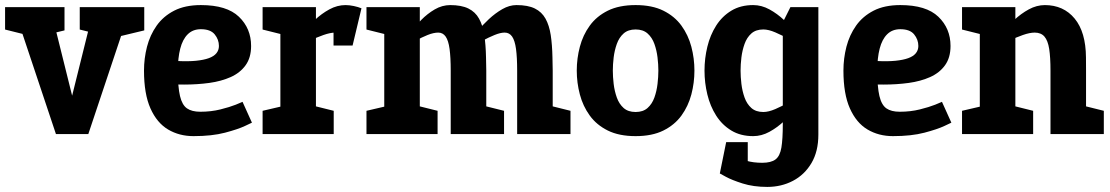

<svg xmlns="http://www.w3.org/2000/svg" viewBox="-45 -528 4371 756"><path d="M152.3 -500 239 -151.3 325.7 -500H469.7L302.7 0H175.3L8.3 -500ZM409.7 -381 443 -500H523V-408.3ZM55 -391.7 -25 -411.7V-500H55ZM349 -391.7 269 -411.7V-500H349ZM95.7 -381 129 -500H209V-408.3Z M910 -127 947 -45Q947 -45 919.5 -32Q892 -19 840.8 -5.5Q789.7 8 717 8L743.7 -88Q786.3 -88 823 -97.2Q859.7 -106.3 883.3 -115.8Q907 -125.3 910 -127ZM522 -250H655.3Q655.3 -185.3 663.7 -150Q672 -114.7 691.2 -101.3Q710.3 -88 743.7 -88L717 8Q661 8 617 -18Q573 -44 547.5 -101Q522 -158 522 -250ZM746 -508Q848 -508 895.8 -462Q943.7 -416 943.7 -347Q943.7 -301 922 -271Q900.3 -241 863.3 -224.5Q826.3 -208 779.2 -201.5Q732 -195 680 -195L602 -196L655.3 -287.7Q696.3 -285.7 726.7 -288.7Q757 -291.7 777.2 -299Q797.3 -306.3 807.2 -318.5Q817 -330.7 817 -347Q817 -372.3 800.3 -392.7Q783.7 -413 746 -413Q714.3 -413 694.2 -393Q674 -373 664.7 -336.5Q655.3 -300 655.3 -250H522Q522 -298 533.8 -344Q545.7 -390 571.8 -427Q598 -464 640.8 -486Q683.7 -508 746 -508Z M1274.7 -399.7 1314.7 -508ZM1059 -500H1199V0H1059ZM1341.3 -381.3Q1324.3 -390.7 1308.3 -395.2Q1292.3 -399.7 1274.7 -399.7L1314.7 -508Q1330.7 -508 1348 -504.3Q1365.3 -500.7 1378.3 -495.3ZM1116.3 -336.7 1105.7 -340Q1105.7 -340 1116.7 -357Q1127.7 -374 1147.7 -399Q1167.7 -424 1194.2 -449Q1220.7 -474 1251.7 -491Q1282.7 -508 1315.7 -508L1275.7 -399.7Q1255.7 -399.7 1228.7 -390.2Q1201.7 -380.7 1175.8 -368.2Q1150 -355.7 1133.2 -346.2Q1116.3 -336.7 1116.3 -336.7ZM1069 -391.7 989 -411.7V-500H1069ZM989 0V-91.7L1089 -115L1069 0ZM1189 0 1162.3 -118.3 1269 -91.7V0ZM1268.3 -348.7V-488.7L1378.3 -495.3L1343.3 -348.7Z M1541.7 -336.7 1532.7 -340Q1532.7 -340 1542.5 -357Q1552.3 -374 1570.5 -399Q1588.7 -424 1613.2 -449Q1637.7 -474 1666.8 -491Q1696 -508 1728 -508L1681.3 -399.7Q1662.3 -399.7 1638.7 -390.2Q1615 -380.7 1592.7 -368.2Q1570.3 -355.7 1556 -346.2Q1541.7 -336.7 1541.7 -336.7ZM1729.7 -250Q1729.7 -302.3 1725.2 -335.3Q1720.7 -368.3 1709.8 -384Q1699 -399.7 1680.3 -399.7L1727 -508Q1772 -508 1799.3 -494.5Q1826.7 -481 1841.3 -454.5Q1856 -428 1861.8 -390Q1867.7 -352 1868.7 -302L1869.7 -250ZM1802.3 -336.7 1793.3 -350Q1793.3 -350 1804.5 -366Q1815.7 -382 1835.2 -405.5Q1854.7 -429 1879.8 -452.5Q1905 -476 1932.8 -492Q1960.7 -508 1988.7 -508L1942 -399.7Q1925.7 -399.7 1902.3 -390.2Q1879 -380.7 1856 -368.2Q1833 -355.7 1817.7 -346.2Q1802.3 -336.7 1802.3 -336.7ZM1468 0V-500H1608V0ZM1729.7 0V-250H1869.7V0ZM1991.3 0V-250H2131.3V0ZM1991.3 -250Q1991.3 -302.3 1986.8 -335.3Q1982.3 -368.3 1971.5 -384Q1960.7 -399.7 1942 -399.7L1988.7 -508Q2033.7 -508 2061 -494.5Q2088.3 -481 2103 -454.5Q2117.7 -428 2123.5 -390Q2129.3 -352 2130.3 -302L2131.3 -250ZM1398 0V-91.7L1498 -115L1478 0ZM1598 0 1571.3 -118.3 1678 -91.7V0ZM2121.3 0 2094.7 -118.3 2201.3 -91.7V0ZM1478 -391.7 1398 -411.7V-500H1478ZM1859.7 0 1833 -118.3 1939.7 -91.7V0Z M2226 -250Q2226 -298 2238.2 -344Q2250.3 -390 2277.2 -427Q2304 -464 2348.3 -486Q2392.7 -508 2457.7 -508Q2522.7 -508 2567 -486Q2611.3 -464 2638.2 -427Q2665 -390 2677.2 -344Q2689.3 -298 2689.3 -250Q2689.3 -202 2677.2 -156Q2665 -110 2638.2 -73Q2611.3 -36 2567 -14Q2522.7 8 2457.7 8Q2392.7 8 2348.3 -14Q2304 -36 2277.2 -73Q2250.3 -110 2238.2 -156Q2226 -202 2226 -250ZM2368 -250Q2368 -225.7 2371.3 -197.5Q2374.7 -169.3 2383.7 -144Q2392.7 -118.7 2410.5 -102.8Q2428.3 -87 2457.7 -87Q2487 -87 2504.8 -102.8Q2522.7 -118.7 2531.7 -144Q2540.7 -169.3 2544 -197.5Q2547.3 -225.7 2547.3 -250Q2547.3 -274.3 2544 -302Q2540.7 -329.7 2531.7 -355Q2522.7 -380.3 2504.8 -396.2Q2487 -412 2457.7 -412Q2428.3 -412 2410.5 -396.2Q2392.7 -380.3 2383.7 -355Q2374.7 -329.7 2371.3 -302Q2368 -274.3 2368 -250Z M3037.3 -440 3177.3 -430V-70L3037.3 -40ZM3177.3 -70V2Q3177.3 68 3150.2 114Q3123 160 3077.3 184Q3031.7 208 2975.7 208L2955.7 113Q2991 113 3008.5 99.8Q3026 86.7 3031.7 53.3Q3037.3 20 3037.3 -40ZM3037.3 -440 3067.3 -500H3177.3V-430ZM3120 -163.3 3130.7 -160Q3130.7 -160 3119.7 -143Q3108.7 -126 3088.7 -101Q3068.7 -76 3042.2 -51Q3015.7 -26 2984.7 -9Q2953.7 8 2920.7 8L2960.7 -87Q2981 -87 3007.8 -98.5Q3034.7 -110 3060.5 -125.2Q3086.3 -140.3 3103.2 -151.8Q3120 -163.3 3120 -163.3ZM3120 -336.7Q3120 -336.7 3103.2 -348.2Q3086.3 -359.7 3060.5 -374.3Q3034.7 -389 3007.8 -400.5Q2981 -412 2960.7 -412L2920.7 -508Q2953.7 -508 2984.7 -491Q3015.7 -474 3042.2 -449Q3068.7 -424 3088.7 -399Q3108.7 -374 3119.7 -357Q3130.7 -340 3130.7 -340ZM2960.7 -412Q2931.3 -412 2913.5 -396.2Q2895.7 -380.3 2886.7 -355Q2877.7 -329.7 2874.3 -302Q2871 -274.3 2871 -250Q2871 -225.7 2874.3 -197.5Q2877.7 -169.3 2886.7 -144Q2895.7 -118.7 2913.5 -102.8Q2931.3 -87 2960.7 -87L2920.7 8Q2871 8 2834.7 -14Q2798.3 -36 2774.8 -73Q2751.3 -110 2740.2 -156Q2729 -202 2729 -250Q2729 -298 2740.2 -344Q2751.3 -390 2774.8 -427Q2798.3 -464 2834.7 -486Q2871 -508 2920.7 -508ZM2819.7 72.3Q2828.7 77.3 2847.3 87Q2866 96.7 2893.3 104.8Q2920.7 113 2956.7 113L2976.7 208Q2921.7 208 2879.2 194.5Q2836.7 181 2813 168Q2789.3 155 2789.3 155ZM2899.3 31.7V155H2789.3L2814.3 31.7Z M3664 -127 3701 -45Q3701 -45 3673.5 -32Q3646 -19 3594.8 -5.5Q3543.7 8 3471 8L3497.7 -88Q3540.3 -88 3577 -97.2Q3613.7 -106.3 3637.3 -115.8Q3661 -125.3 3664 -127ZM3276 -250H3409.3Q3409.3 -185.3 3417.7 -150Q3426 -114.7 3445.2 -101.3Q3464.3 -88 3497.7 -88L3471 8Q3415 8 3371 -18Q3327 -44 3301.5 -101Q3276 -158 3276 -250ZM3500 -508Q3602 -508 3649.8 -462Q3697.7 -416 3697.7 -347Q3697.7 -301 3676 -271Q3654.3 -241 3617.3 -224.5Q3580.3 -208 3533.2 -201.5Q3486 -195 3434 -195L3356 -196L3409.3 -287.7Q3450.3 -285.7 3480.7 -288.7Q3511 -291.7 3531.2 -299Q3551.3 -306.3 3561.2 -318.5Q3571 -330.7 3571 -347Q3571 -372.3 3554.3 -392.7Q3537.7 -413 3500 -413Q3468.3 -413 3448.2 -393Q3428 -373 3418.7 -336.5Q3409.3 -300 3409.3 -250H3276Q3276 -298 3287.8 -344Q3299.7 -390 3325.8 -427Q3352 -464 3394.8 -486Q3437.7 -508 3500 -508Z M4231.3 -250H4091.3Q4091.3 -302.3 4086.2 -335.3Q4081 -368.3 4067.5 -384Q4054 -399.7 4028.7 -399.7L4068.7 -508Q4142.7 -508 4186.5 -454.8Q4230.3 -401.7 4231 -302ZM3813 -500H3953V0H3813ZM4091.3 -250H4231.3V0H4091.3ZM3870.3 -336.7 3859.7 -340Q3859.7 -340 3870.7 -357Q3881.7 -374 3901.7 -399Q3921.7 -424 3948.2 -449Q3974.7 -474 4005.7 -491Q4036.7 -508 4069.7 -508L4029.7 -399.7Q4009.7 -399.7 3982.7 -390.2Q3955.7 -380.7 3929.8 -368.2Q3904 -355.7 3887.2 -346.2Q3870.3 -336.7 3870.3 -336.7ZM3823 -391.7 3743 -411.7V-500H3823ZM3943 0 3916.3 -118.3 4023 -91.7V0ZM3743 0V-91.7L3843 -115L3823 0ZM4221.3 0 4194.7 -118.3 4301.3 -91.7V0Z"/></svg>

Font: Epunda Slab Light
Style: Regular
Weight: 300
Designer: Simon Atzbach
Foundry: typofactur
Version: Version 1.102